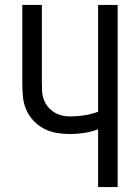

<svg xmlns="http://www.w3.org/2000/svg" viewBox="-20 -755 565 775"><path d="M376 0V-233Q349 -223 320 -218.5Q291 -214 263 -214Q235 -214 208.5 -218.5Q182 -223 158 -235.5Q134 -248 115 -268Q96 -288 85.5 -313Q75 -338 72.5 -365Q70 -392 70 -419V-735H149V-419Q149 -402 150 -385.5Q151 -369 157 -353Q163 -337 173.5 -324Q184 -311 198.5 -302Q213 -293 229.5 -289Q246 -285 262 -285Q291 -285 320 -289.5Q349 -294 376 -304V-735H455V0Z"/></svg>

Font: Iosevka Pride
Style: Regular
Weight: 400
Monospace: yes
Designer: Belleve Invis
Foundry: Belleve Invis
Version: Version 30.3.1; ttfautohint (v1.8.4)